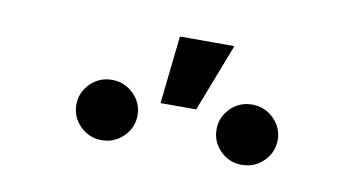

<svg xmlns="http://www.w3.org/2000/svg" viewBox="-40 -958 784 415"><g transform="rotate(10 352.5 -751.0)"><path d="M310.5 -727.5 326.7 -876.5H446.3L388.7 -727.5ZM198.7 -626.5Q170.9 -626.5 151.4 -646Q131.8 -665.5 131.8 -692.9Q131.8 -719.7 151.4 -739.3Q170.9 -758.8 198.7 -758.8Q226.6 -758.8 246.3 -739.3Q266.1 -719.7 266.1 -692.9Q266.1 -665.5 246.3 -646Q226.6 -626.5 198.7 -626.5ZM506.3 -626.5Q478.5 -626.5 459 -646Q439.5 -665.5 439.5 -692.9Q439.5 -719.7 459 -739.3Q478.5 -758.8 506.3 -758.8Q534.2 -758.8 554 -739.3Q573.7 -719.7 573.7 -692.9Q573.7 -665.5 554 -646Q534.2 -626.5 506.3 -626.5Z"/></g></svg>

Font: Inter SemiBold
Style: Regular
Weight: 600
Designer: Rasmus Andersson
Foundry: rsms
Version: Version 4.001;git-9221beed3